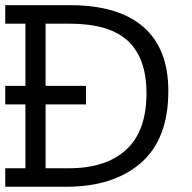

<svg xmlns="http://www.w3.org/2000/svg" viewBox="-20 -712 732 732"><path d="M76.9 -314.1H0V-384.6H76.9V-621.8H0V-692.3H246.2Q430.8 -692.3 526.3 -609.6Q621.8 -526.9 621.8 -365.4Q621.8 -182.1 517.3 -91Q412.8 0 232.1 0H0V-70.5H76.9ZM153.8 -70.5H242.3Q384.6 -70.5 461.5 -141.7Q538.5 -212.8 538.5 -356.4Q538.5 -489.7 467.9 -555.8Q397.4 -621.8 243.6 -621.8H153.8V-384.6H307.7V-314.1H153.8Z"/></svg>

Font: Slabo 13px
Style: Regular
Weight: 400
Designer: John Hudson
Foundry: Tiro Typeworks Ltd.
Version: Version 1.02 Build 005a